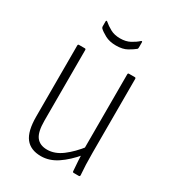

<svg xmlns="http://www.w3.org/2000/svg" viewBox="-159 -718 735 815"><g transform="rotate(30 209.0 -310.5)"><path d="M168 8Q117 8 92 -24Q67 -56 67 -128V-476Q67 -482 72 -482H101Q106 -482 106 -476V-130Q106 -75 123.5 -52Q141 -29 177 -29Q214 -29 249.5 -55.5Q285 -82 320 -127L322 -87Q285 -43 247 -17.5Q209 8 168 8ZM325 0Q319 0 319 -6Q317 -29 315.5 -54.5Q314 -80 314 -99L312 -109V-476Q312 -482 317 -482H346Q351 -482 351 -476V-115Q351 -83 352 -56Q353 -29 355 -6Q355 0 349 0ZM209 -558Q177 -558 155 -570Q133 -582 123 -592Q120 -596 120 -600V-625Q120 -628 122 -629Q124 -630 126 -628Q141 -615 161 -604Q181 -593 209 -593Q237 -593 257.5 -604Q278 -615 292 -628Q295 -630 296.5 -629Q298 -628 298 -625V-600Q298 -595 296 -592Q284 -582 263 -570Q242 -558 209 -558Z"/></g></svg>

Font: Sofia Sans Condensed ExtraLight
Style: Regular
Weight: 250
Version: Version 4.100